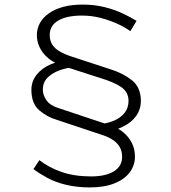

<svg xmlns="http://www.w3.org/2000/svg" viewBox="-20 -725 748 838"><path d="M425 -149 405 -182Q445 -185 475.5 -197.5Q506 -210 523.5 -232Q541 -254 541 -285Q541 -315 520.5 -335.5Q500 -356 444 -376L261 -435Q235 -443 213 -455.5Q191 -468 174.5 -486.5Q158 -505 149.5 -526.5Q141 -548 141 -572Q141 -600 154 -624Q167 -648 193 -666.5Q219 -685 256 -695Q293 -705 341 -705Q392 -705 436 -694Q480 -683 515 -666.5Q550 -650 576 -634L549 -589Q524 -607 490.5 -622Q457 -637 418.5 -647Q380 -657 337 -657Q272 -657 234.5 -635.5Q197 -614 197 -572Q197 -550 206.5 -533Q216 -516 236.5 -503Q257 -490 290 -479L461 -423Q516 -406 555 -375.5Q594 -345 595 -286Q595 -249 575 -220Q555 -191 516.5 -172Q478 -153 425 -149ZM372 93Q317 93 270 82Q223 71 187 51.5Q151 32 126 13L152 -26Q194 7 250 26Q306 45 378 45Q440 45 476.5 23Q513 1 513 -41Q513 -63 504 -80.5Q495 -98 476 -112Q457 -126 423 -137L228 -202Q186 -214 151.5 -243.5Q117 -273 117 -333Q117 -370 140 -399Q163 -428 202 -444.5Q241 -461 293 -464L313 -433Q272 -430 239.5 -418Q207 -406 187 -385.5Q167 -365 167 -334Q167 -310 183 -287Q199 -264 239 -252L464 -177Q493 -168 517 -148.5Q541 -129 555 -102Q569 -75 569 -41Q569 -3 546 27.5Q523 58 479 75.5Q435 93 372 93Z"/></svg>

Font: Lexend Giga ExtraLight
Style: Regular
Weight: 250
Version: Version 1.007